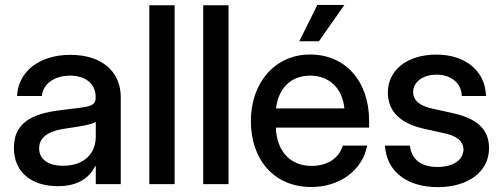

<svg xmlns="http://www.w3.org/2000/svg" viewBox="-20 -749 2042 781"><path d="M215.3 8.3C304.2 8.3 346.2 -31.7 367.7 -73.2H369.6V0H471.2V-353.5C471.2 -458.5 393.6 -525.9 266.6 -525.9C137.7 -525.9 54.2 -456.5 49.3 -358.4H150.4C154.3 -405.8 199.2 -441.4 265.1 -441.4C330.6 -441.4 369.1 -405.3 369.1 -355.5V-351.1C369.1 -313.5 336.9 -314.5 240.2 -302.7C135.3 -290.5 36.6 -265.1 36.6 -147.5C36.6 -44.4 112.8 8.3 215.3 8.3ZM236.3 -74.7C176.3 -74.7 139.2 -101.1 139.2 -145.5C139.2 -197.8 189.9 -217.8 246.1 -226.1C300.8 -233.9 355.5 -242.2 369.6 -253.4V-192.9C369.6 -129.4 327.1 -74.7 236.3 -74.7Z M690.4 0V-727.5H587.4V0Z M909.7 0V-727.5H806.6V0Z M1246.1 11.7C1362.8 11.7 1454.6 -57.1 1473.6 -156.7H1374.5C1359.9 -107.9 1314.9 -74.2 1247.6 -74.2C1157.2 -74.2 1105.5 -137.2 1102.1 -230H1481.4V-257.8C1481.4 -417 1386.7 -527.3 1240.7 -527.3C1100.1 -527.3 1000.5 -414.1 1000.5 -256.8C1000.5 -101.1 1093.3 11.7 1246.1 11.7ZM1380.9 -308.1H1103C1111.8 -390.1 1164.1 -441.4 1241.7 -441.4C1319.8 -441.4 1372.6 -390.1 1380.9 -308.1ZM1271 -729 1197.3 -581.1H1277.3L1380.9 -729Z M1761.2 12.2C1881.3 12.2 1969.2 -48.3 1969.2 -146.5C1969.2 -221.2 1923.3 -266.1 1822.8 -288.6L1734.9 -308.1C1688.5 -318.8 1660.6 -339.8 1660.6 -374.5C1660.6 -414.1 1697.8 -445.3 1756.3 -445.3C1817.4 -445.3 1857.4 -408.7 1858.4 -358.4H1957C1954.1 -462.4 1871.1 -526.9 1754.9 -526.9C1636.7 -526.9 1557.6 -463.9 1557.6 -372.6C1557.6 -295.9 1608.4 -246.6 1705.6 -225.1L1791 -206.1C1835.4 -196.3 1865.2 -175.8 1865.2 -140.6C1865.2 -99.6 1824.7 -69.8 1759.3 -69.8C1692.4 -69.8 1653.3 -101.1 1647.5 -156.7H1545.9C1553.2 -44.9 1643.1 12.2 1761.2 12.2Z"/></svg>

Font: Inteeer Medium
Style: Regular
Weight: 500
Designer: Rasmus Andersson
Foundry: rsms
Version: Version 4.001;Glyphs 3.4 (3402)